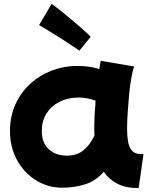

<svg xmlns="http://www.w3.org/2000/svg" viewBox="-20 -881 769 982"><path d="M299 79Q224 79 163 40.5Q102 2 66.5 -63.5Q31 -129 31 -210Q31 -286 59 -347.5Q87 -409 135.5 -453Q184 -497 246 -520.5Q308 -544 376 -544Q433 -544 488 -528Q492 -549 495 -570L666 -541Q659 -522 652 -484Q645 -446 640.5 -399Q636 -352 633 -305Q630 -258 630 -220Q630 -189 634.5 -159.5Q639 -130 654 -111.5Q669 -93 700 -93H714L689 81Q623 81 580 58.5Q537 36 511 -2Q468 46 413 62.5Q358 79 299 79ZM195 -190Q200 -142 234.5 -113.5Q269 -85 322 -85Q373 -85 407 -112.5Q441 -140 463 -188Q462 -204 462 -221Q462 -256 464 -293Q466 -330 469 -366Q427 -382 381 -382Q327 -382 284.5 -360.5Q242 -339 218 -301Q194 -263 194 -213V-201Q194 -195 195 -190ZM386 -622Q367 -634 339.5 -653Q312 -672 281.5 -691Q251 -710 224 -726.5Q197 -743 180 -753L244 -861Q264 -847 290.5 -826Q317 -805 345.5 -781Q374 -757 400 -734Q426 -711 444 -693Z"/></svg>

Font: Mochiy Pop One
Style: Regular
Weight: 400
Designer: FONTDASU
Foundry: FONTDASU / Google Inc. / Adobe
Version: Version 2.000